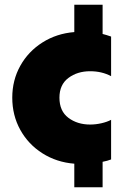

<svg xmlns="http://www.w3.org/2000/svg" viewBox="-20 -686 541 814"><path d="M295 8Q220 2 160 -36Q100 -74 66 -135.5Q32 -197 32 -272Q32 -346 66 -407Q100 -468 160 -506Q220 -544 295 -550V-666H415V-542Q431 -538 451 -531V-363Q412 -384 362 -384Q308 -384 270 -355.5Q232 -327 232 -272Q232 -215 270 -186.5Q308 -158 362 -158Q386 -158 410 -163.5Q434 -169 451 -178V-10Q436 -4 415 0V108H295Z"/></svg>

Font: Chess Sans ExtraBold
Style: Regular
Weight: 800
Designer: Wolf Bōese
Foundry: Wolf Bōese
Version: Version 7.223